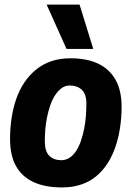

<svg xmlns="http://www.w3.org/2000/svg" viewBox="-20 -810 584 840"><path d="M252 10Q177 10 126.5 -13.5Q76 -37 50 -83.5Q24 -130 24 -201Q24 -248 30.5 -292Q37 -336 50.5 -375.5Q64 -415 85.5 -447.5Q107 -480 136.5 -504.5Q166 -529 204 -542Q242 -555 289 -555Q360 -555 409.5 -531.5Q459 -508 485.5 -461Q512 -414 512 -343Q512 -295 505 -250Q498 -205 484.5 -166Q471 -127 450 -94.5Q429 -62 400.5 -38.5Q372 -15 334.5 -2.5Q297 10 252 10ZM250 -109Q270 -110 286 -121Q302 -132 314 -151Q326 -170 334.5 -195Q343 -220 348.5 -248Q354 -276 356 -305Q358 -334 358 -360Q357 -400 337 -418Q317 -436 285 -436Q265 -436 249 -424Q233 -412 220.5 -392.5Q208 -373 199.5 -348Q191 -323 185.5 -295.5Q180 -268 178 -241Q176 -214 176 -189Q177 -146 196.5 -127.5Q216 -109 250 -109ZM271 -596 184 -790H328L388 -596Z"/></svg>

Font: Georama ExtraCondensed Thin
Style: Bold Italic
Weight: 700
Italic angle: -9°
Version: Version 1.001